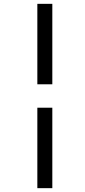

<svg xmlns="http://www.w3.org/2000/svg" viewBox="-20 -889 442 1000"><path d="M174.5 -869H252.5V-450H174.5ZM174.5 -328H252.5V91H174.5Z"/></svg>

Font: Merriweather 60pt
Style: Bold Italic
Weight: 700
Italic angle: -7.8°
Version: Version 2.101